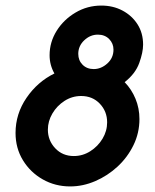

<svg xmlns="http://www.w3.org/2000/svg" viewBox="-20 -659 561 693"><path d="M233.3 13.9Q179.2 13.9 134.4 -11.5Q89.6 -36.8 62.8 -80.6Q36.1 -124.3 36.1 -179.2Q36.1 -247.9 75.7 -305.9Q115.3 -363.9 176.4 -393.8Q159 -424.3 159 -459.7Q159 -506.9 184.4 -547.6Q209.7 -588.2 252.4 -613.5Q295.1 -638.9 345.8 -638.9Q388.2 -638.9 422.2 -620.8Q456.2 -602.8 476.4 -571.2Q496.5 -539.6 496.5 -497.9Q496.5 -470.1 482.6 -431.6Q468.8 -393.1 429.9 -362.5Q454.9 -336.8 469.1 -302.4Q483.3 -268.1 483.3 -229.2Q483.3 -179.2 461.8 -135.1Q440.3 -91 404.2 -57.6Q368.1 -24.3 323.6 -5.2Q279.2 13.9 233.3 13.9ZM318.1 -409.7Q345.1 -409.7 367.4 -429.9Q389.6 -450 389.6 -479.9Q389.6 -502.1 374 -518.1Q358.3 -534 333.3 -534Q305.6 -534 284 -513.5Q262.5 -493.1 262.5 -464.6Q262.5 -441 278.1 -425.3Q293.8 -409.7 318.1 -409.7ZM246.5 -95.8Q278.5 -95.8 305.9 -113.2Q333.3 -130.6 350 -158.3Q366.7 -186.1 366.7 -217.4Q366.7 -256.9 340.3 -284.7Q313.9 -312.5 272.9 -312.5Q240.3 -312.5 212.8 -294.8Q185.4 -277.1 169.1 -249.3Q152.8 -221.5 152.8 -191Q152.8 -152.1 179.2 -124Q205.6 -95.8 246.5 -95.8Z"/></svg>

Font: Afacad
Style: Bold Italic
Weight: 700
Italic angle: -14°
Designer: Kristian Moeller
Foundry: Dicotype
Version: Version 1.000; ttfautohint (v1.8.4.7-5d5b)